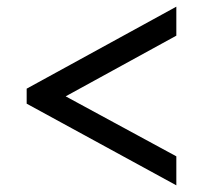

<svg xmlns="http://www.w3.org/2000/svg" viewBox="-20 -646 609 576"><path d="M509 -90 60 -335V-380L509 -626V-539L177 -357L509 -177Z"/></svg>

Font: Noto Serif Black
Style: Regular
Weight: 900
Designer: Monotype Design Team
Foundry: Monotype Imaging Inc.
Version: Version 2.014; ttfautohint (v1.8.4.7-5d5b)